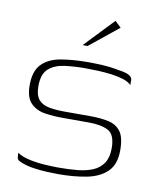

<svg xmlns="http://www.w3.org/2000/svg" viewBox="-69 -620 557 680"><g transform="rotate(10 209.0 -280.0)"><path d="M186 5Q172 5 147 4Q122 3 95.5 -1Q69 -5 49 -14Q42 -17 39 -19.5Q36 -22 35 -28.5Q34 -35 34 -45Q51 -33 80 -27Q109 -21 138.5 -19.5Q168 -18 184 -18Q220 -18 251 -21Q282 -24 306 -34Q330 -44 343.5 -64.5Q357 -85 357 -118Q357 -167 331.5 -180.5Q306 -194 261 -194H167Q135 -194 104 -198.5Q73 -203 52.5 -223Q32 -243 32 -288Q32 -339 56.5 -364Q81 -389 124.5 -396.5Q168 -404 224 -404Q245 -404 274 -402.5Q303 -401 333 -395Q349 -393 360 -389.5Q371 -386 377 -380.5Q383 -375 383 -367V-350Q372 -361 352.5 -367Q333 -373 309.5 -376Q286 -379 261 -380Q236 -381 214 -381Q177 -381 142 -376.5Q107 -372 85 -353Q63 -334 63 -290Q63 -257 76.5 -241.5Q90 -226 114.5 -221.5Q139 -217 171 -217H262Q299 -217 327.5 -211Q356 -205 372 -184Q388 -163 388 -116Q388 -65 361 -39Q334 -13 288.5 -4Q243 5 186 5ZM192 -460 292 -565 314 -544 210 -460Z"/></g></svg>

Font: Genos ExtraLight
Style: Regular
Weight: 250
Designer: Robert E. Leuschke
Foundry: Robert E. Leuschke
Version: Version 1.010